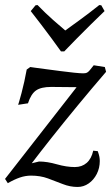

<svg xmlns="http://www.w3.org/2000/svg" viewBox="-21 -730 441 762"><path d="M51 -314Q51 -314 55 -327Q59 -340 64.5 -361Q70 -382 75.5 -406.5Q81 -431 85 -454L99 -464Q99 -464 116.5 -461.5Q134 -459 161.5 -455.5Q189 -452 218.5 -448Q248 -444 273 -441.5Q298 -439 309 -439Q319 -439 324 -441.5Q329 -444 335 -451L351 -471L395 -464L400 -445Q344 -380 287.5 -311.5Q231 -243 183.5 -183Q136 -123 105 -82L134 -89Q166 -89 204.5 -78Q243 -67 276 -67Q304 -67 323 -83.5Q342 -100 349 -132L367 -130Q372 -116 373.5 -107.5Q375 -99 375 -91Q375 -63 363 -39.5Q351 -16 331 -2Q311 12 287 12Q257 12 228 0.5Q199 -11 169 -22Q139 -33 102 -33Q80 -33 58 -25.5Q36 -18 10 -3L-1 -20L283 -384L182 -385Q142 -385 122 -371Q102 -357 90 -320ZM120 -709 128 -710Q160 -677 189.5 -651Q219 -625 238 -609Q260 -625 296.5 -651.5Q333 -678 373 -710L381 -709L394 -686Q366 -659 337.5 -631Q309 -603 285.5 -579Q262 -555 248 -540.5Q234 -526 234 -526H221Q221 -526 210.5 -540.5Q200 -555 182.5 -579Q165 -603 143.5 -631Q122 -659 101 -686Z"/></svg>

Font: Alegreya
Style: Italic
Weight: 400
Italic angle: -7°
Designer: Juan Pablo del Peral
Foundry: Huerta Tipografica
Version: Version 2.009